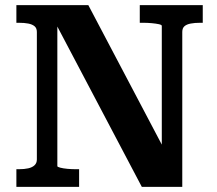

<svg xmlns="http://www.w3.org/2000/svg" viewBox="-20 -730 849 750"><path d="M44 0V-69H54Q75 -69 90.5 -72.5Q106 -76 115 -84.5Q124 -93 124 -107V-605Q124 -620 115 -627.5Q106 -635 90.5 -638Q75 -641 54 -641H44V-710H325L630 -131L612 -134V-629Q612 -633 600.5 -635.5Q589 -638 572.5 -639.5Q556 -641 540 -641H526V-710H772V-641H761Q741 -641 725 -638Q709 -635 700.5 -627.5Q692 -620 692 -605V0H534L182 -668L204 -663V-81Q204 -78 215.5 -75Q227 -72 243.5 -70.5Q260 -69 276 -69H289V0Z"/></svg>

Font: Roboto Serif 20pt SemiBold
Style: Regular
Weight: 600
Version: Version 1.008